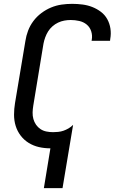

<svg xmlns="http://www.w3.org/2000/svg" viewBox="-20 -763 640 998"><path d="M208 215 242 8Q211 8 182.5 1.5Q154 -5 129.5 -20Q105 -35 87.5 -58Q70 -81 61.5 -108.5Q53 -136 53 -166.5Q53 -197 58 -227L112 -550Q116 -577 126 -603.5Q136 -630 153.5 -653.5Q171 -677 195 -695Q219 -713 245.5 -724Q272 -735 299.5 -739Q327 -743 355 -743Q382 -743 409 -739.5Q436 -736 460 -726.5Q484 -717 504.5 -701.5Q525 -686 537.5 -663.5Q550 -641 554 -614.5Q558 -588 553 -560L552 -551H456L457 -556Q461 -579 454 -600.5Q447 -622 430.5 -635.5Q414 -649 392 -654Q370 -659 348 -659Q331 -659 314.5 -656Q298 -653 282 -645.5Q266 -638 252.5 -626Q239 -614 230 -599.5Q221 -585 215 -568.5Q209 -552 206 -536L153 -214Q150 -196 149.5 -178.5Q149 -161 153.5 -144.5Q158 -128 167.5 -114.5Q177 -101 190.5 -92Q204 -83 221 -79.5Q238 -76 256 -76Q269 -76 283 -77.5Q297 -79 310 -83.5Q323 -88 336 -95.5Q349 -103 360 -114L305 215Z"/></svg>

Font: Iosevka Aile Medium Oblique
Style: Regular
Weight: 500
Italic angle: -9°
Designer: Belleve Invis
Foundry: Belleve Invis
Version: Version 31.1.0; ttfautohint (v1.8.4)